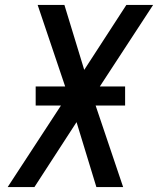

<svg xmlns="http://www.w3.org/2000/svg" viewBox="-20 -755 640 775"><path d="M11 0 226 -329H124V-406H243L132 -735H240L320 -473L490 -735H598L383 -406H485V-329H366L477 0H369L289 -262L119 0Z"/></svg>

Font: Iosevka Aile Medium
Style: Italic
Weight: 500
Italic angle: -9°
Designer: Belleve Invis
Foundry: Belleve Invis
Version: Version 31.1.0; ttfautohint (v1.8.4)